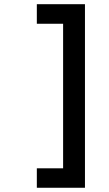

<svg xmlns="http://www.w3.org/2000/svg" viewBox="-20 -762 513 906"><path d="M153.8 32.2H277.8V-649.9H153.8V-742.2H380.9V124H153.8Z"/></svg>

Font: Trueno
Style: Rg
Weight: 400
Designer: Julieta Ulanovsky
Foundry: Julieta Ulanovsky
Version: Version 3.001b